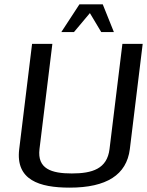

<svg xmlns="http://www.w3.org/2000/svg" viewBox="-20 -850 674 880"><path d="M309 -55C216 -55 150 -76 161 -167L220 -649H127L68 -166C51 -25 160 10 299 10C469 10 560 -49 575 -166L634 -649H541L482 -167C471 -76 403 -55 309 -55ZM261 -703H319L392 -790L444 -703H502L451 -830H344Z"/></svg>

Font: Gamestation Display
Style: Italic
Weight: 400
Designer: Jonas Hecksher
Foundry: Jonas Hecksher, Playtypeª, e-types AS
Version: Version 1.003